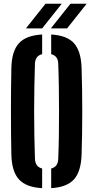

<svg xmlns="http://www.w3.org/2000/svg" viewBox="-20 -992 495 1021"><path d="M204.1 8.5Q119 4 80.7 -38.1Q42.5 -80.1 40.4 -170.5Q39.2 -226.3 38.7 -284Q38.2 -341.7 38.2 -400.3Q38.2 -458.9 38.7 -516.6Q39.2 -574.3 40.4 -630.2Q42.5 -720.3 80.7 -762.1Q119 -804 204.1 -808.5V-704.1Q185.4 -699.5 176.1 -686.7Q166.8 -674 165.8 -652.7Q163.8 -595.7 162.7 -531.6Q161.5 -467.6 161.5 -401Q161.5 -334.4 162.7 -270.1Q163.9 -205.7 165.8 -147.9Q166.8 -126.4 176.1 -113.5Q185.4 -100.6 204.1 -95.9ZM252.2 8.5V-95.9Q270.8 -100.6 280 -113.5Q289.2 -126.4 289.7 -147.9Q292.1 -205.7 293.1 -270.1Q294 -334.4 293.9 -401Q293.9 -467.6 292.9 -531.6Q292 -595.7 289.7 -652.7Q289.2 -674 279.9 -686.6Q270.5 -699.3 252.2 -704.1V-808.5Q336.8 -803.7 373.9 -761.7Q411.1 -719.7 413.9 -630.2Q415.7 -573.6 416.6 -515.8Q417.4 -458 417.4 -399.7Q417.4 -341.4 416.6 -283.8Q415.7 -226.3 413.9 -170.5Q411.1 -80.7 373.9 -38.7Q336.8 3.4 252.2 8.5ZM117.8 -840.9 222 -972.1H308.3L204.2 -840.9ZM250.4 -840.9 354.6 -972.1H440.8L336.7 -840.9Z"/></svg>

Font: Big Shoulders Stencil Thin
Style: Regular
Weight: 100
Designer: Patric King
Foundry: XO Type Co
Version: Version 2.001